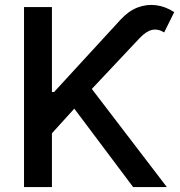

<svg xmlns="http://www.w3.org/2000/svg" viewBox="-20 -756 729 776"><path d="M77.1 0V-727.5H189.9V-384.3H198.7L468.3 -677.7Q500 -711.9 536.4 -725.8Q572.8 -739.7 610.8 -734.9Q648.9 -730 684.1 -707L643.6 -625Q617.7 -640.6 594 -635Q570.3 -629.4 544.4 -602.1L351.1 -396.5L654.3 0H518.1L280.3 -316.9L189.9 -217.3V0Z"/></svg>

Font: V-Inter
Style: Medium-500
Weight: 500
Designer: Rasmus Andersson
Foundry: rsms
Version: Version 4.000;git-4146feb